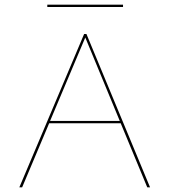

<svg xmlns="http://www.w3.org/2000/svg" viewBox="-20 -804 727 824"><path d="M498 -275H191L75 0H63L341 -658H351L624 0H612ZM494 -285 346 -643 195 -285ZM183 -784H508V-774H183Z"/></svg>

Font: Ysabeau Hairline
Style: Regular
Weight: 100
Designer: Christian Thalmann (Catharsis Fonts)
Version: Version 0.003